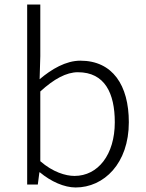

<svg xmlns="http://www.w3.org/2000/svg" viewBox="-20 -815 643 848"><path d="M314 13C439 13 549 -93 549 -275C549 -439 477 -547 335 -547C271 -547 208 -510 155 -465L158 -567V-795H100V0H147L154 -54H156C205 -13 264 13 314 13ZM309 -38C270 -38 213 -55 158 -103V-411C218 -466 273 -496 324 -496C443 -496 487 -403 487 -275C487 -132 413 -38 309 -38Z"/></svg>

Font: Genne Gothic Light
Style: Regular
Weight: 300
Designer: Ryoko NISHIZUKA (kana & ideographs); Paul D. Hunt (Latin, Greek & Cyrillic); Wenlong ZHANG (bopomofo); Sandoll Communica
Foundry: Adobe Systems Incorporated
Version: Version 1.004;PS 1.004;hotconv 16.6.51;makeotf.lib2.5.65220